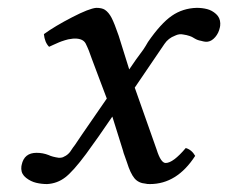

<svg xmlns="http://www.w3.org/2000/svg" viewBox="-20 -459 581 489"><path d="M198.2 -348.1Q191.4 -360.8 170.9 -360.8Q165 -360.8 161.1 -359.9Q154.3 -359.4 145 -356.4Q135.7 -353.5 130.1 -351.1Q124.5 -348.6 115.2 -344.5Q106 -340.3 105 -339.8Q93.8 -351.1 91.8 -372.1Q120.1 -392.6 163.6 -415Q207 -437.5 225.1 -439Q239.7 -439 247.1 -434.1Q256.8 -427.7 264.2 -413.6Q271.5 -399.4 282.2 -368.2L309.1 -282.2Q324.7 -305.7 345.2 -333Q351.1 -341.8 356.9 -352.1Q389.6 -399.4 417.5 -418.7Q445.3 -438 481 -439Q495.1 -439 507.6 -435.8Q520 -432.6 530.3 -423.3Q540.5 -414.1 541 -399.9Q541 -392.1 540 -389.2Q537.1 -375 528.3 -364.7Q519.5 -354.5 509.8 -353Q503.4 -351.6 492.2 -355Q483.4 -356.4 476.1 -360.8Q464.4 -368.7 446.8 -371.1Q436.5 -373.5 425.8 -368.2Q408.7 -361.8 398.9 -347.2L323.2 -235.8L378.9 -78.1Q389.6 -43.9 401.9 -43.9Q420.9 -43.9 453.1 -82Q468.3 -77.6 477.1 -62Q430.7 9.8 361.8 9.8Q354 9.8 351.1 8.8Q332.5 7.3 322.3 -5.1Q312 -17.6 303.2 -45.9Q302.2 -49.8 298.3 -59.8Q294.4 -69.8 293 -76.2L266.1 -162.1Q230 -108.9 199.2 -66.9Q166.5 -22.9 146.2 -7.3Q126 8.3 100.1 9.8Q85.9 9.8 72.3 6.6Q58.6 3.4 46.6 -5.9Q34.7 -15.1 34.2 -28.8Q34.2 -36.1 35.2 -39.1Q41.5 -69.8 73.2 -69.8Q89.4 -69.8 104 -64Q112.8 -59.6 129.9 -57.1Q139.2 -57.1 143.1 -60.1Q151.4 -63.5 158.2 -71.8Q167.5 -85.9 170.9 -89.8Q185.1 -111.3 212.6 -150.9Q240.2 -190.4 252 -208Q245.1 -227.1 231.9 -261.2Q218.8 -295.4 213.9 -309.1Q206.5 -331.5 198.2 -348.1Z"/></svg>

Font: Common Serif News
Style: Italic
Weight: 450
Italic angle: -12°
Designer: Philipp H. Poll, Khaled Hosny
Foundry: Stefan Peev, Context Ltd.
Version: Version 1.026